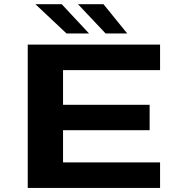

<svg xmlns="http://www.w3.org/2000/svg" viewBox="-20 -918 915 938"><path d="M115.5 0V-700H762V-575.5H288V-406H711V-282H288V-124.5H762V0ZM496 -754.5 361 -897.5H485.5L601.5 -754.5ZM305 -754.5 153 -897.5H281.5L415 -754.5Z"/></svg>

Font: Trispace SemiExpanded
Style: Bold
Weight: 700
Width: 6
Designer: Tyler Finck
Foundry: Etcetera Type Company
Version: Version 1.210; ttfautohint (v1.8.3)